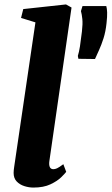

<svg xmlns="http://www.w3.org/2000/svg" viewBox="-20 -837 504 867"><path d="M203 -110Q200.5 -93 204.8 -83Q209 -73 221 -73Q228.5 -73 237.5 -77Q246.5 -81 266 -95.5L279 -61Q273.5 -53.5 256.2 -36.5Q239 -19.5 208 -4.8Q177 10 130.5 10Q111 10 90.2 3.5Q69.5 -3 55.5 -17.5Q41.5 -32 41.5 -56Q41.5 -62 42.2 -69.2Q43 -76.5 44 -83.2Q45 -90 45.5 -93.5L140 -736L75 -756L85 -796L278 -817L303 -803ZM409 -570.5 334 -571.5 331.5 -584.5Q337 -602 341 -627.2Q345 -652.5 350 -695Q354 -729 351.8 -751Q349.5 -773 345.5 -787L352.5 -809.5H460Q463 -799 463.8 -781Q464.5 -763 461 -732Q457 -694 447.5 -664.2Q438 -634.5 427.5 -611.5Q417 -588.5 409 -570.5Z"/></svg>

Font: Merriweather Light 18pt Black
Style: Italic
Weight: 900
Italic angle: -7.8°
Version: Version 2.101